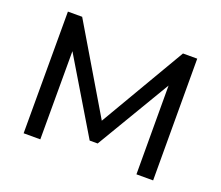

<svg xmlns="http://www.w3.org/2000/svg" viewBox="-116 -869 1196 1038"><g transform="rotate(20 481.5 -350.0)"><path d="M109 0V-700H191L505 -171H461L771 -700H853L854 0H758L757 -549H780L504 -85H458L180 -549H205V0Z"/></g></svg>

Font: MOST Montserrat Medium
Style: Regular
Weight: 500
Designer: Julieta Ulanovsky
Foundry: Julieta Ulanovsky
Version: Version 8.000;March 11, 2024;FontCreator 15.0.0.2926 64-bit